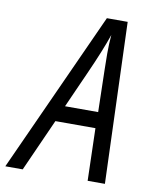

<svg xmlns="http://www.w3.org/2000/svg" viewBox="-157 -777 680 839"><g transform="rotate(10 183.0 -357.0)"><path d="M341.3 -714.4 366.2 0H289.6L283.2 -232.4H105.5L1.5 0H-75.7Q130.4 -454.6 249 -714.4ZM278.3 -492.2 277.3 -562Q277.3 -606.4 280.8 -645.5Q256.8 -574.7 206.5 -462.4Q196.3 -439.5 170.9 -382.8Q145.5 -326.2 135.7 -303.7H282.7Z"/></g></svg>

Font: Open Sans Hebrew Condensed
Style: Italic
Weight: 400
Width: 3
Italic angle: -12°
Foundry: Ascender Corporation, Yanek Iontef
Version: Version 2.001;PS 002.001;hotconv 1.0.70;makeotf.lib2.5.58329